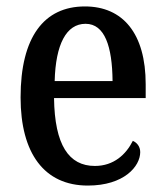

<svg xmlns="http://www.w3.org/2000/svg" viewBox="-20 -567 513 597"><path d="M253 10C366 10 416 -50 416 -94C416 -112 405 -124 393 -129C372 -87 334 -51 275 -51C194 -51 150 -116 148 -262H433V-305C433 -463 362 -547 244 -547C117 -547 44 -452 44 -264C44 -90 118 10 253 10ZM330 -315H150C153 -429 186 -493 246 -493C306 -493 329 -422 330 -315Z"/></svg>

Font: Noto Serif Georgian Condensed Medium
Style: Regular
Weight: 500
Width: 3
Designer: Monotype Design Team, Akaki Razmadze
Foundry: Google LLC
Version: Version 2.003